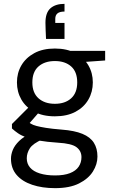

<svg xmlns="http://www.w3.org/2000/svg" viewBox="-20 -760 592 997"><path d="M266 217Q199 217 147 199.5Q95 182 66 148Q37 114 37 64Q37 42 46.5 18.5Q56 -5 79.5 -28Q103 -51 146 -71L202 -37Q151 -15 135 10Q119 35 119 62Q119 90 136 110Q153 130 186.5 140.5Q220 151 266 151Q313 151 343.5 139Q374 127 388.5 105.5Q403 84 403 56Q403 24 377.5 4.5Q352 -15 281 -19Q222 -23 182.5 -30Q143 -37 117 -46.5Q91 -56 73.5 -68Q56 -80 42 -93V-116L139 -213L193 -189L112 -96L121 -130Q130 -124 140.5 -117.5Q151 -111 169.5 -106Q188 -101 219 -96Q250 -91 300 -87Q367 -82 408 -65Q449 -48 467.5 -18.5Q486 11 486 53Q486 93 462.5 130.5Q439 168 390.5 192.5Q342 217 266 217ZM265 -156Q202 -156 158 -179.5Q114 -203 91 -243Q68 -283 68 -332Q68 -381 91 -420.5Q114 -460 158 -484Q202 -508 265 -508Q328 -508 372 -484Q416 -460 439 -420.5Q462 -381 462 -332Q462 -283 439 -243Q416 -203 372 -179.5Q328 -156 265 -156ZM265 -221Q318 -221 349.5 -249.5Q381 -278 381 -332Q381 -387 349.5 -415Q318 -443 265 -443Q212 -443 180 -415Q148 -387 148 -332Q148 -278 180 -249.5Q212 -221 265 -221ZM345 -433 320 -496H526V-446ZM315 -740V-700Q290 -700 278.5 -690.5Q267 -681 267 -662V-641H315V-558H219Q218 -584 217 -603.5Q216 -623 216 -642Q216 -694 242 -717Q268 -740 315 -740Z"/></svg>

Font: DM Sans 36pt
Style: Regular
Weight: 400
Designer: Colophon Foundry, Jonny Pinhorn
Foundry: Colophon Foundry
Version: Version 4.004;gftools[0.9.30]